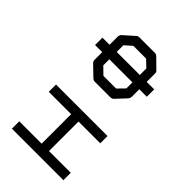

<svg xmlns="http://www.w3.org/2000/svg" viewBox="-21 -824 1123 1123"><g transform="rotate(-45 540.0 -263.0)"><path d="M57 -475H118V-290H362V-475H422V-49H362V-229H118V-49H57Z M604 -348 665 -411Q672 -418 685 -418H747V-477H808V-418H876Q888 -418 898 -408L954 -345Q962 -337 962 -326V-198Q962 -186 953 -177L895 -118Q889 -111 877.5 -111H874H808V-49H747V-111H685Q674.5 -111 665 -118L603 -176Q594 -184 594 -198V-328Q594 -338 604 -348ZM654 -315V-210L697 -168H747V-359H697ZM808 -168H862L902 -210V-315L863 -359H808Z"/></g></svg>

Font: 3270 Nerd Font Mono
Style: Regular
Weight: 400
Monospace: yes
Version: Version 3.0.1;Nerd Fonts 3.0.0